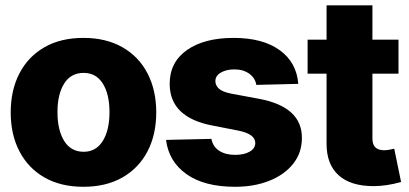

<svg xmlns="http://www.w3.org/2000/svg" viewBox="-20 -696 1547 726"><path d="M295.4 10.3Q209.5 10.3 147.9 -25.1Q86.4 -60.5 53.5 -123.8Q20.5 -187 20.5 -271Q20.5 -355 53.5 -418.5Q86.4 -481.9 147.9 -517.3Q209.5 -552.7 295.4 -552.7Q381.3 -552.7 443.1 -517.3Q504.9 -481.9 537.8 -418.5Q570.8 -355 570.8 -271Q570.8 -187 537.8 -123.8Q504.9 -60.5 443.1 -25.1Q381.3 10.3 295.4 10.3ZM296.4 -122.1Q343.3 -122.1 368.7 -163.1Q394 -204.1 394 -272Q394 -339.8 368.7 -380.1Q343.3 -420.4 296.4 -420.4Q248 -420.4 222.7 -380.1Q197.3 -339.8 197.3 -272Q197.3 -204.1 222.7 -163.1Q248 -122.1 296.4 -122.1Z M1107.9 -378.9 949.2 -375Q945.3 -400.4 922.9 -417Q900.4 -433.6 866.2 -433.6Q835.9 -433.6 815.2 -421.6Q794.4 -409.7 794.4 -389.2Q794.4 -373.5 807.4 -361.1Q820.3 -348.6 855 -341.8L960 -322.3Q1121.6 -292 1121.6 -174.8Q1121.6 -118.7 1088.9 -77.1Q1056.2 -35.6 999 -12.7Q941.9 10.3 869.1 10.3Q752 10.3 684.8 -37.8Q617.7 -85.9 607.9 -167L779.3 -170.9Q785.2 -141.1 809.1 -125.7Q833 -110.4 869.6 -110.4Q902.8 -110.4 924.1 -122.6Q945.3 -134.8 945.3 -155.3Q945.3 -189.9 878.9 -202.6L783.7 -221.2Q621.6 -252 621.6 -378.9Q621.6 -460.9 687 -506.8Q752.4 -552.7 863.3 -552.7Q973.6 -552.7 1037.6 -506.3Q1101.6 -460 1107.9 -378.9Z M1486.8 -545.9V-417.5H1388.2V-171.9Q1388.2 -127.9 1432.6 -127.9Q1441.4 -127.9 1452.6 -129.9Q1463.9 -131.8 1470.7 -133.8L1496.6 -7.8Q1440.9 7.8 1392.6 7.8Q1305.7 7.8 1260.3 -33.4Q1214.8 -74.7 1214.8 -152.3V-417.5H1143.1V-545.9H1214.8V-675.8H1388.2V-545.9Z"/></svg>

Font: Inter Tight ExtraBold
Style: Regular
Weight: 800
Designer: Rasmus Andersson
Foundry: rsms
Version: Version 3.004; ttfautohint (v1.8.4.7-5d5b)